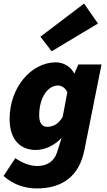

<svg xmlns="http://www.w3.org/2000/svg" viewBox="-26 -862 598 1078"><path d="M180 196C322 196 418 130 448 -20L544 -500H414L392 -450H390C372 -488 330 -512 288 -512C150 -512 28 -372 28 -194C28 -76 90 -20 174 -20C226 -20 278 -44 320 -88L294 -6C278 44 238 70 184 70C140 70 98 52 60 26L-6 126C54 180 124 196 180 196ZM238 -150C212 -150 194 -170 194 -214C194 -314 242 -382 300 -382C318 -382 340 -370 352 -344L326 -206C300 -160 266 -150 238 -150ZM264 -574 524 -730 446 -842 201 -656Z"/></svg>

Font: Source Sans Pro Black
Style: Italic
Weight: 900
Italic angle: -11°
Designer: Paul D. Hunt
Foundry: Adobe Systems Incorporated
Version: Version 3.006;hotconv 1.0.111;makeotfexe 2.5.65597